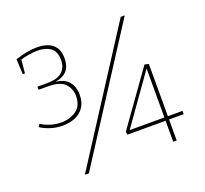

<svg xmlns="http://www.w3.org/2000/svg" viewBox="-121 -839 1054 987"><g transform="rotate(-20 406.0 -346.0)"><path d="M162 -272Q131 -272 100.5 -281Q70 -290 43 -307L52 -322Q78 -306 105.5 -298Q133 -290 161 -290Q209 -290 243.5 -314.5Q278 -339 278 -392Q278 -432 252 -460Q226 -488 158 -488H108V-505H160Q218 -505 243.5 -528.5Q269 -552 269 -593Q269 -640 241.5 -659.5Q214 -679 170 -679Q148 -679 124 -675Q100 -671 74 -663L78 -668L71 -591H59L55 -674Q87 -685 117 -690.5Q147 -696 174 -696Q208 -696 233.5 -686Q259 -676 274 -654Q289 -632 289 -594Q289 -553 268.5 -528.5Q248 -504 201 -496L200 -497Q250 -493 274 -465Q298 -437 298 -392Q298 -351 279.5 -324Q261 -297 230 -284.5Q199 -272 162 -272ZM182 4 633 -696H655L204 4ZM667 -121 673 -115H459L455 -131L664 -424L686 -419V-127L680 -133H766V-115H680L686 -121V0H667ZM673 -133 667 -127V-409L672 -408L472 -126L470 -133Z"/></g></svg>

Font: Bitter Thin Thin
Style: Regular
Weight: 250
Version: Version 2.002